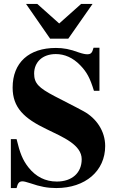

<svg xmlns="http://www.w3.org/2000/svg" viewBox="-20 -934 596 973"><path d="M449 -914H391L280 -815L169 -914H112L234 -738H326ZM484 -474V-692H454C447 -665 440 -659 422 -659C413 -659 401 -661 380 -668C334 -685 302 -691 263 -691C127 -691 44 -617 44 -490C44 -389 102 -334 215 -280C258 -259 303 -239 337 -215C371 -191 394 -163 394 -127C394 -58 345 -14 268 -14C210 -14 162 -38 124 -86C95 -123 81 -158 64 -229H35V19H64C70 -7 78 -15 94 -15C102 -15 113 -12 135 -5C184 12 221 19 265 19C413 19 513 -68 513 -194C513 -270 468 -335 404 -370C353 -398 305 -421 256 -447C176 -489 153 -512 153 -561C153 -618 194 -660 263 -660C308 -660 350 -641 386 -604C420 -569 436 -539 456 -474Z"/></svg>

Font: XITS Math
Style: Bold
Weight: 700
Designer: MicroPress Inc., with final additions and corrections provided by Coen Hoffman, Elsevier (retired)
Version: Version 1.105